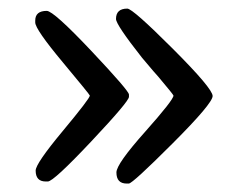

<svg xmlns="http://www.w3.org/2000/svg" viewBox="-20 -497 575 455"><path d="M90.8 -471.2Q106.9 -471.2 196.3 -376.5Q285.6 -281.7 285.6 -272.9V-267.6Q285.6 -256.8 196.3 -161.9Q106.9 -66.9 93.3 -66.9H88.4Q64.5 -66.9 64.5 -92.8Q64.5 -109.4 128.7 -186.5Q192.9 -263.7 192.9 -270.5Q192.9 -272.5 128.2 -350.1Q63.5 -427.7 63.5 -443.8V-448.2Q63.5 -471.2 90.8 -471.2ZM281.7 -476.6Q294.4 -476.6 389.2 -381.8Q483.9 -287.1 483.9 -269.5Q483.9 -252 388.9 -157Q293.9 -62 285.2 -62H280.3Q255.9 -62 255.9 -88.4Q255.9 -108.4 323.5 -184.3Q391.1 -260.3 391.1 -270.5Q391.1 -272.5 355 -315.4L343.3 -328.6L316.4 -360.4Q254.9 -438.5 254.9 -452.1Q254.9 -476.6 281.7 -476.6Z"/></svg>

Font: Averia Libre
Style: Regular
Weight: 400
Version: Version 1.002